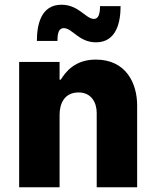

<svg xmlns="http://www.w3.org/2000/svg" viewBox="-20 -792 656 812"><path d="M386 -613C473 -613 490 -699 490 -766H403C403 -732 396 -712 377 -712C343 -712 313 -772 240 -772C153 -772 136 -687 136 -619H223C223 -653 229 -673 250 -673C286 -673 313 -613 386 -613ZM232 0V-307C232 -353 252 -401 312 -401C366 -401 389 -359 389 -314V0H560V-346C560 -440 513 -540 385 -540C296 -540 257 -487 237 -455H232V-530H61V0Z"/></svg>

Font: Be Vietnam Pro ExtraBold
Style: Regular
Weight: 800
Designer: Lam Bao, Tony Le, Vietanh Nguyen
Foundry: Yellow Type Foundry
Version: Version 1.002